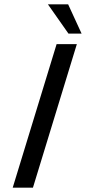

<svg xmlns="http://www.w3.org/2000/svg" viewBox="-20 -872 438 892"><path d="M39 0H133L337 -667H243ZM298 -716H359L296.5 -852H202.5Z"/></svg>

Font: Din Kursivschrift
Style: Eng
Weight: 400
Version: Version 1.089